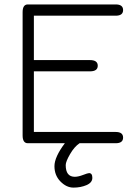

<svg xmlns="http://www.w3.org/2000/svg" viewBox="-20 -646 623 866"><path d="M132.8 -324.2V-50.8H502Q535.2 -50.8 535.2 -25.4Q535.2 0 502 0H338.9Q315.4 15.6 295.9 49.3Q276.4 83 276.4 98.6Q276.4 151.4 317.4 151.4Q333 151.4 354.5 143.1Q376 134.8 381.8 134.8Q396.5 134.8 396.5 156.2Q396.5 177.7 370.1 189Q343.8 200.2 311.5 200.2Q279.3 200.2 252 171.9Q225.6 144.5 225.6 103.5Q225.6 62.5 272.5 0H105.5Q82 0 82 -35.2V-590.8Q82 -626 105.5 -626H502Q535.2 -626 535.2 -600.6Q535.2 -575.2 502 -575.2H132.8V-375H385.7Q420.9 -375 420.9 -349.6Q420.9 -324.2 385.7 -324.2Z"/></svg>

Font: Jura
Style: Book
Weight: 400
Version: Version 2.5